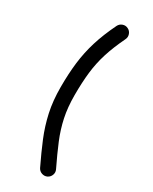

<svg xmlns="http://www.w3.org/2000/svg" viewBox="-204 -777 708 886"><g transform="rotate(30 150.5 -334.0)"><path d="M196.8 -722.7Q210.4 -716.3 215.6 -701.7Q220.7 -687 213.9 -673.3Q184.1 -611.3 168 -559.8Q151.9 -508.3 145.8 -454.8Q139.6 -401.4 139.6 -333Q139.6 -267.6 150.9 -214.8Q162.1 -162.1 183.6 -110.1Q205.1 -58.1 236.3 6.3Q243.2 20 238 34.4Q232.9 48.8 219.2 55.7Q205.6 62 191.2 57.1Q176.8 52.2 169.9 38.6Q138.7 -25.9 115.2 -82.8Q91.8 -139.6 78.6 -199.7Q65.4 -259.8 65.4 -333Q65.4 -404.3 72.5 -463.6Q79.6 -522.9 97.4 -581.1Q115.2 -639.2 147.5 -705.6Q154.3 -719.2 168.7 -724.4Q183.1 -729.5 196.8 -722.7Z"/></g></svg>

Font: Mikhak-DS1-FD Regular
Style: Regular
Weight: 400
Designer: Amin Abedi
Version: Version 3.2